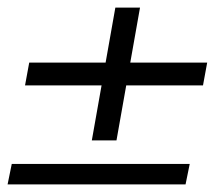

<svg xmlns="http://www.w3.org/2000/svg" viewBox="-33 -589 566 506"><path d="M-13 -103 -2 -157H467L456 -103ZM209 -219 271 -569H336L274 -219ZM33 -364 44 -424H513L502 -364Z"/></svg>

Font: DM Sans 9pt Light
Style: Italic
Weight: 300
Italic angle: -10°
Version: Version 4.004;gftools[0.9.30]